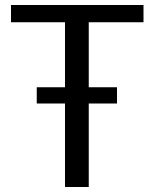

<svg xmlns="http://www.w3.org/2000/svg" viewBox="-20 -748 618 768"><path d="M240 -659H24V-728H554V-659H335V0H240ZM127 -399H448V-334H127Z"/></svg>

Font: Rosario Light
Style: Regular
Weight: 300
Designer: Hector Gatti
Foundry: Omnibus Type
Version: Version 1.101; ttfautohint (v1.8.1.43-b0c9)